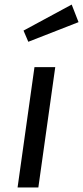

<svg xmlns="http://www.w3.org/2000/svg" viewBox="-20 -821 364 841"><path d="M131 -527H222L148 0H57ZM83 -687 294 -801 324 -724 104 -638Z"/></svg>

Font: Fira Sans Variable
Style: Italic
Weight: 397
Italic angle: -8°
Designer: Carrois Corporate & Edenspiekermann AG
Foundry: Carrois Corporate GbR & Edenspiekermann AG
Version: Version 4.202